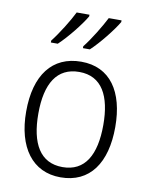

<svg xmlns="http://www.w3.org/2000/svg" viewBox="-87 -829 702 902"><g transform="rotate(10 264.5 -378.0)"><path d="M419 -758V-766H358C338 -726 295 -655 263 -615V-606H296C338 -645 396 -718 419 -758ZM266 -758V-766H205C185 -725 143 -657 110 -615V-606H143C186 -646 243 -718 266 -758ZM477 -267C477 -436 405 -542 267 -542C129 -542 52 -441 52 -267C52 -96 130 10 264 10C404 10 477 -96 477 -267ZM110 -267C110 -411 160 -493 266 -493C375 -493 420 -404 420 -267C420 -124 372 -39 265 -39C158 -39 110 -125 110 -267Z"/></g></svg>

Font: Noto Sans SemiCondensed Light
Style: Regular
Weight: 300
Width: 4
Designer: Monotype Design Team
Foundry: Monotype Imaging Inc.
Version: Version 2.013